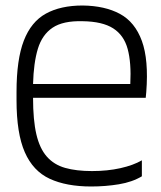

<svg xmlns="http://www.w3.org/2000/svg" viewBox="-20 -666 585 697"><path d="M311 11Q221 11 160.5 -17Q100 -45 70 -113.5Q40 -182 40 -302V-332Q40 -450 66.5 -518.5Q93 -587 146.5 -616.5Q200 -646 280 -646Q361 -645 415.5 -615.5Q470 -586 495 -517.5Q520 -449 511 -332L509 -311H100Q100 -230 112 -178.5Q124 -127 150 -97.5Q176 -68 216.5 -56.5Q257 -45 314 -45Q370 -45 417 -55.5Q464 -66 495 -84V-26Q460 -5 411.5 3Q363 11 311 11ZM100 -361H453Q457 -438 443.5 -488Q430 -538 391 -563Q352 -588 280 -589Q209 -591 171 -565.5Q133 -540 117.5 -489Q102 -438 100 -361Z"/></svg>

Font: Matangi Light
Style: Regular
Weight: 400
Version: Version 3.002